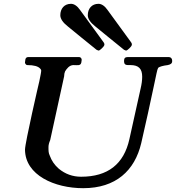

<svg xmlns="http://www.w3.org/2000/svg" viewBox="-20 -986 922 1006"><path d="M416 0C587 0 686 -92 720 -236C745 -345 767 -444 786 -535L800 -601C803 -616 806 -626 809 -631C817 -637 834 -642 859 -645C874 -648 882 -654 882 -665V-669C882 -679 875 -687 865 -687H649C636 -687 630 -681 630 -668V-664C630 -651 637 -645 650 -645H664C707 -645 725 -625 725 -584C725 -565 722 -544 717 -523L658 -257C629 -126 545 -60 405 -60C361 -60 322 -74 288 -102C265 -122 250 -145 241 -170C234 -185 234 -194 234 -216C234 -226 237 -238 243 -252L316 -586C316 -596 318 -605 321 -612C329 -625 343 -645 365 -645C385 -645 402 -640 406 -658L408 -672V-673C408 -680 402 -687 395 -687H128C120 -687 115 -683 113 -675L111 -660V-656C114 -649 118 -645 123 -645C157 -645 180 -639 191 -626C194 -623 196 -620 196 -616C196 -609 194 -603 193 -595L186 -560C185 -557 111 -237 111 -202C112 -68 266 0 416 0ZM296 -906C296 -888 309 -868 336 -847C352 -834 453 -751 486 -725L496 -721C500 -721 506 -725 514 -733C527 -746 532 -753 521 -767L400 -933C385 -955 368 -966 352 -966C317 -966 296 -941 296 -906ZM440 -906C440 -888 453 -868 480 -847C496 -834 597 -751 630 -725L640 -721C644 -721 650 -725 658 -733C671 -746 676 -753 665 -767L544 -933C529 -955 512 -966 496 -966C461 -966 440 -941 440 -906Z"/></svg>

Font: fbb
Style: Bold Italic
Weight: 700
Italic angle: -12°
Designer: David J. Perry, Michael Sharpe
Version: Version 0.991